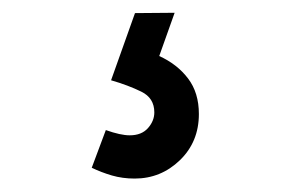

<svg xmlns="http://www.w3.org/2000/svg" viewBox="-20 -32 442 293"><path d="M185.5 240.5Q167 240.5 150.8 235.8Q134.5 231 120 224L141.5 166.5Q164 174.5 178 174.5Q196 174.5 205.8 163.5Q215.5 152.5 215.5 139.5Q215.5 117.5 195.5 107.8Q175.5 98 149.5 90.5L186 -12L246.5 -12.5L223 53.5Q250.5 66 267 87.8Q283.5 109.5 283.5 142Q283.5 184.5 254.5 212.5Q225.5 240.5 185.5 240.5Z"/></svg>

Font: Manrope ExtraLight Medium
Style: Regular
Weight: 500
Version: Version 4.504